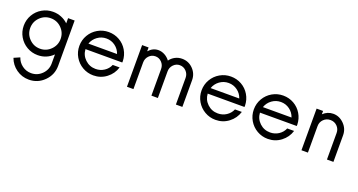

<svg xmlns="http://www.w3.org/2000/svg" viewBox="-46 -1186 4040 2166"><g transform="rotate(20 1974.5 -103.5)"><path d="M497.6 -500H576.2V43.9Q576.2 151.4 500 227.5Q423.8 303.7 316.4 303.7Q232.9 303.7 165.8 255.9Q98.6 208 71.3 131.3L142.6 100.1Q160.6 155.3 208.5 190.7Q256.3 226.1 316.4 226.1Q391.6 226.1 445.1 172.6Q498.5 119.1 498.5 43.9V-64.9Q422.4 9.8 316.4 9.8Q245.6 9.8 185.8 -24.9Q126 -59.6 91.1 -119.4Q56.2 -179.2 56.2 -250Q56.2 -321.3 91.1 -381.1Q126 -440.9 185.8 -475.3Q245.6 -509.8 316.4 -509.8Q368.2 -509.8 415.3 -490.7Q462.4 -471.7 497.6 -437.5ZM316.4 -67.4Q391.6 -67.4 445.1 -121.1Q498.5 -174.8 498.5 -250Q498.5 -325.7 445.1 -379.2Q391.6 -432.6 316.4 -432.6Q240.7 -432.6 187.3 -379.2Q133.8 -325.7 133.8 -250Q133.8 -174.8 187.3 -121.1Q240.7 -67.4 316.4 -67.4Z M1243.7 -254.9 1242.7 -238.8H801.3Q805.2 -166.5 857.7 -116.9Q910.2 -67.4 983.9 -67.4Q1040 -67.4 1085.4 -97.2Q1130.9 -127 1151.4 -176.3H1233.9Q1209 -94.7 1140.4 -42.5Q1071.8 9.8 983.9 9.8Q913.1 9.8 853.3 -24.9Q793.5 -59.6 758.5 -119.4Q723.6 -179.2 723.6 -250Q723.6 -320.8 758.5 -380.6Q793.5 -440.4 853.3 -475.1Q913.1 -509.8 983.9 -509.8Q1054.2 -509.8 1113 -476.3Q1171.9 -442.9 1206.8 -384.3Q1241.7 -325.7 1243.7 -254.9ZM811 -308.6H1154.8Q1136.7 -363.8 1089.8 -398.2Q1043 -432.6 983.9 -432.6Q924.8 -432.6 877.4 -398.2Q830.1 -363.8 811 -308.6Z M1864.7 -509.8Q1942.4 -509.8 1996.8 -454.1Q2051.3 -398.4 2051.3 -319.8V0H1973.6V-319.8Q1973.6 -366.7 1941.7 -399.7Q1909.7 -432.6 1864.7 -432.6Q1820.8 -432.6 1789.1 -399.7Q1757.3 -366.7 1757.3 -319.8V0H1679.7V-319.8Q1679.7 -366.7 1647.9 -399.7Q1616.2 -432.6 1572.3 -432.6Q1526.9 -432.6 1495.4 -399.7Q1463.9 -366.7 1463.9 -319.8V0H1386.2V-500H1463.9V-453.6Q1513.7 -509.8 1580.1 -509.8Q1619.6 -509.8 1656.5 -489.7Q1693.4 -469.7 1718.8 -435.1Q1744.1 -470.2 1782.2 -490Q1820.3 -509.8 1864.7 -509.8Z M2710.9 -254.9 2710 -238.8H2268.6Q2272.5 -166.5 2325 -116.9Q2377.4 -67.4 2451.2 -67.4Q2507.3 -67.4 2552.7 -97.2Q2598.1 -127 2618.7 -176.3H2701.2Q2676.3 -94.7 2607.7 -42.5Q2539.1 9.8 2451.2 9.8Q2380.4 9.8 2320.6 -24.9Q2260.7 -59.6 2225.8 -119.4Q2190.9 -179.2 2190.9 -250Q2190.9 -320.8 2225.8 -380.6Q2260.7 -440.4 2320.6 -475.1Q2380.4 -509.8 2451.2 -509.8Q2521.5 -509.8 2580.3 -476.3Q2639.2 -442.9 2674.1 -384.3Q2709 -325.7 2710.9 -254.9ZM2278.3 -308.6H2622.1Q2604 -363.8 2557.1 -398.2Q2510.3 -432.6 2451.2 -432.6Q2392.1 -432.6 2344.7 -398.2Q2297.4 -363.8 2278.3 -308.6Z M3338.4 -254.9 3337.4 -238.8H2896Q2899.9 -166.5 2952.4 -116.9Q3004.9 -67.4 3078.6 -67.4Q3134.8 -67.4 3180.2 -97.2Q3225.6 -127 3246.1 -176.3H3328.6Q3303.7 -94.7 3235.1 -42.5Q3166.5 9.8 3078.6 9.8Q3007.8 9.8 2948 -24.9Q2888.2 -59.6 2853.3 -119.4Q2818.4 -179.2 2818.4 -250Q2818.4 -320.8 2853.3 -380.6Q2888.2 -440.4 2948 -475.1Q3007.8 -509.8 3078.6 -509.8Q3148.9 -509.8 3207.8 -476.3Q3266.6 -442.9 3301.5 -384.3Q3336.4 -325.7 3338.4 -254.9ZM2905.8 -308.6H3249.5Q3231.4 -363.8 3184.6 -398.2Q3137.7 -432.6 3078.6 -432.6Q3019.5 -432.6 2972.2 -398.2Q2924.8 -363.8 2905.8 -308.6Z M3679.7 -509.8Q3752.9 -509.8 3808.8 -453.6Q3864.7 -397.5 3864.7 -318.8V0H3787.1V-318.8Q3787.1 -366.7 3754.2 -399.7Q3721.2 -432.6 3673.3 -432.6Q3625.5 -432.6 3592 -399.7Q3558.6 -366.7 3558.6 -318.8V0H3481V-500H3558.6V-460Q3610.8 -509.8 3679.7 -509.8Z"/></g></svg>

Font: Now
Style: Regular
Weight: 400
Designer: Alfredo Marco Pradil
Foundry: Alfredo Marco Pradil
Version: Version 1.002;PS 001.002;hotconv 1.0.88;makeotf.lib2.5.64775